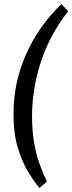

<svg xmlns="http://www.w3.org/2000/svg" viewBox="-20 -731 358 953"><path d="M176 202Q152 174 121.5 125Q91 76 69 4Q47 -68 47 -166Q47 -322 110 -463Q173 -604 285 -711L318 -675Q226 -557 182.5 -422.5Q139 -288 139 -154Q139 -82 149.5 -22Q160 38 177.5 86Q195 134 213 170Z"/></svg>

Font: Rasa Medium
Style: Italic
Weight: 500
Italic angle: -7.10001°
Designer: Anna Giedrys (Yrsa+Rasa design), David Brezina (Yrsa art-direction, Rasa art-direction, design)
Foundry: Rosetta Type Foundry
Version: Version 2.004